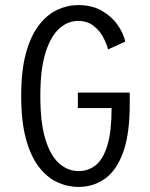

<svg xmlns="http://www.w3.org/2000/svg" viewBox="-20 -726 590 757"><path d="M290 11Q246 11 205.5 -7.8Q165 -26.5 133 -68.2Q101 -110 82.2 -178.8Q63.5 -247.5 63.5 -348Q63.5 -447.5 82.2 -516Q101 -584.5 133.2 -626.5Q165.5 -668.5 205.8 -687.2Q246 -706 288.5 -706Q342 -706 380.8 -684Q419.5 -662 443 -628.8Q466.5 -595.5 474 -562L406 -531Q400.5 -553.5 386.5 -579.8Q372.5 -606 348 -624.8Q323.5 -643.5 287.5 -643.5Q247.5 -643.5 213.8 -613.5Q180 -583.5 159.5 -518.2Q139 -453 139 -348Q139 -241.5 159.2 -176.2Q179.5 -111 213.8 -81.2Q248 -51.5 290 -51.5Q329 -51.5 358.2 -75.5Q387.5 -99.5 403.8 -154.2Q420 -209 420 -300H287V-361H491.5V-315Q491.5 -198 465.8 -126.2Q440 -54.5 394.2 -21.8Q348.5 11 290 11Z"/></svg>

Font: Trispace SemiCondensed Light
Style: Regular
Weight: 300
Width: 4
Designer: Tyler Finck
Foundry: Etcetera Type Company
Version: Version 1.210; ttfautohint (v1.8.3)